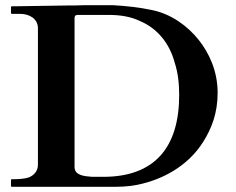

<svg xmlns="http://www.w3.org/2000/svg" viewBox="-20 -714 904 734"><path d="M125 -606V-85C125 -58.4 108.9 -44 91 -36C76.3 -31.1 55.2 -29 37 -29H26C24 -29 23 -28 22 -27V-2C23 0 24 0 26 0H426C460 0 493 -4 525 -12C625.9 -37.2 707.8 -93.8 757 -172C788.4 -221.9 812 -280.8 812 -359C812 -442.3 779.6 -511 740 -561C697.9 -614.1 634.4 -661.3 559 -676C511.3 -686 466.5 -690.8 415 -694H298C276 -693 256 -693 237 -693L37 -690H26C24 -690 23 -689 22 -688V-663C23 -662 24 -661 26 -661H57C92.9 -661 125 -642 125 -606ZM277 -657H395C441 -657 481 -650 514 -634C581.3 -606.3 628.5 -548 648 -474C660 -437 665 -396 665 -351C665 -151.9 572.4 -38 375 -38H332C299.7 -40.5 265 -43.8 265 -76V-644C265 -651.9 267.5 -657 277 -657Z"/></svg>

Font: fbb
Style: Bold
Weight: 400
Designer: David J. Perry, Michael Sharpe
Version: Version 1.045